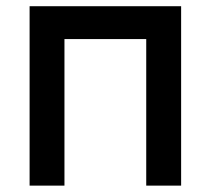

<svg xmlns="http://www.w3.org/2000/svg" viewBox="-20 -582 661 602"><path d="M547.9 -562.5V0H438.5V-459.5H182.1V0H72.8V-562.5Z"/></svg>

Font: Manrope3 Semibold
Style: Regular
Weight: 600
Width: 4
Designer: Mikhail Sharanda
Foundry: Mikhail Sharanda
Version: Version 3.000;PS 003.000;hotconv 1.0.88;makeotf.lib2.5.64775